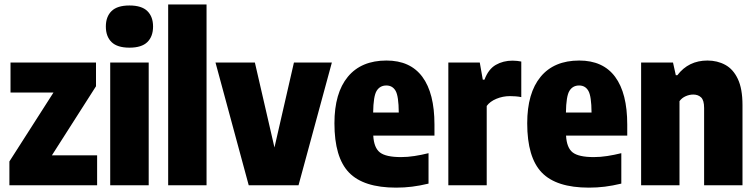

<svg xmlns="http://www.w3.org/2000/svg" viewBox="-20 -828 3379 858"><path d="M22 0V-106.5L219 -414.5H27V-548.5H409V-442.5L212 -134H414V0Z M472.5 0V-548.5H644.5V0ZM558.5 -615Q504 -615 478.5 -640Q453 -665 453 -709.5Q453 -753.5 478.5 -778.5Q504 -803.5 558.5 -803.5Q613 -803.5 638.5 -778.5Q664 -753.5 664 -709.5Q664 -665 638.5 -640Q613 -615 558.5 -615Z M731.5 0V-808H903V0Z M1091.5 0 943 -548.5H1119L1206.5 -169L1293.5 -548.5H1463L1314 0Z M1750 10.5Q1604.5 10.5 1539.5 -57Q1474.5 -124.5 1474.5 -277Q1474.5 -412.5 1534.5 -485Q1594.5 -557.5 1707 -557.5Q1813.5 -557.5 1867.5 -484.5Q1921.5 -411.5 1921.5 -271.5V-222H1648Q1651 -167.5 1677.8 -146.8Q1704.5 -126 1772 -126Q1801.5 -126 1832.2 -130.8Q1863 -135.5 1895 -143.5V-7.5Q1855.5 2 1821.2 6.2Q1787 10.5 1750 10.5ZM1706.5 -446Q1678 -446 1663.2 -422.2Q1648.5 -398.5 1647.5 -325H1762Q1761.5 -398.5 1747.8 -422.2Q1734 -446 1706.5 -446Z M1983.5 0V-548.5H2124L2137.5 -472H2145Q2162.5 -519 2195.5 -538Q2228.5 -557 2270.5 -557Q2281 -557 2291.5 -555.8Q2302 -554.5 2309.5 -553V-394Q2297.5 -396.5 2284 -397.5Q2270.5 -398.5 2259 -398.5Q2227 -398.5 2198.2 -386.5Q2169.5 -374.5 2155 -354.5V0Z M2611.5 10.5Q2466 10.5 2401 -57Q2336 -124.5 2336 -277Q2336 -412.5 2396 -485Q2456 -557.5 2568.5 -557.5Q2675 -557.5 2729 -484.5Q2783 -411.5 2783 -271.5V-222H2509.5Q2512.5 -167.5 2539.2 -146.8Q2566 -126 2633.5 -126Q2663 -126 2693.8 -130.8Q2724.5 -135.5 2756.5 -143.5V-7.5Q2717 2 2682.8 6.2Q2648.5 10.5 2611.5 10.5ZM2568 -446Q2539.5 -446 2524.8 -422.2Q2510 -398.5 2509 -325H2623.5Q2623 -398.5 2609.2 -422.2Q2595.5 -446 2568 -446Z M2845 0V-548.5H2987.5L3000 -492H3007Q3057 -557.5 3141.5 -557.5Q3185.5 -557.5 3221 -538.2Q3256.5 -519 3277.2 -475.2Q3298 -431.5 3298 -358.5V0H3126.5V-345.5Q3126.5 -380 3113 -392.8Q3099.5 -405.5 3078 -405.5Q3061 -405.5 3044 -398Q3027 -390.5 3016.5 -376V0Z"/></svg>

Font: Encode Sans Condensed Condensed ExtraBold
Style: Regular
Weight: 800
Width: 3
Designer: Multiple Designers
Foundry: Impallari Type
Version: Version 3.000; ttfautohint (v1.8.3) -l 8 -r 50 -G 200 -x 14 